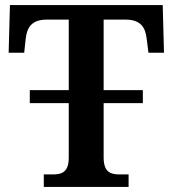

<svg xmlns="http://www.w3.org/2000/svg" viewBox="-20 -734 678 754"><path d="M152 0H485V-49H450C415 -49 387 -57 387 -116V-329H541V-380H387V-657H473C533 -657 551 -626 556 -582L563 -527H624L619 -714H19L14 -527H75L81 -582C86 -626 104 -657 164 -657H250V-380H97V-329H250V-115C250 -57 222 -49 187 -49H152Z"/></svg>

Font: Noto Serif Semi
Style: Regular
Weight: 600
Designer: Monotype Design Team
Foundry: Monotype Imaging Inc.
Version: Version 1.002